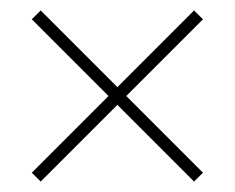

<svg xmlns="http://www.w3.org/2000/svg" viewBox="-20 -504 451 368"><path d="M205 -303 58 -156 41 -173 188 -320 41 -467 58 -484 205 -337 352 -484 369 -467 222 -320 369 -173 352 -156Z"/></svg>

Font: Noto Sans Gurmukhi ExtraCondensed Thin
Style: Regular
Weight: 100
Width: 2
Designer: Jelle Bosma - Monotype Design Team
Foundry: Monotype Imaging Inc.
Version: Version 2.004; ttfautohint (v1.8.4.7-5d5b)